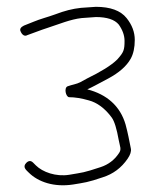

<svg xmlns="http://www.w3.org/2000/svg" viewBox="-20 -523 464 563"><path d="M261.2 -473C293.6 -473 316 -465.7 328.2 -451C339.5 -435.1 345.2 -419.1 345.2 -403C345.2 -376 342.5 -369.6 324.2 -349C306.1 -330.9 274.9 -312.2 235.6 -293C229.5 -289.7 223.1 -286.2 216.6 -282.6C205 -276.2 190.6 -274.6 178.4 -270C166.9 -265.7 172.8 -239.2 182.4 -238C199.4 -238 218.8 -234.9 240.6 -228.6C264.2 -222.4 287.8 -205.6 307.8 -178.1C315.5 -167.4 322.3 -145.4 328.2 -112C331.5 -93.1 337.5 -85.4 328.2 -73C315.4 -53.9 297.8 -40.5 275.2 -33C222.8 -15.7 224.4 -17.7 182.9 -10.5C144.1 -4.2 104.8 -18.4 85.2 -38L77.2 -46C70.5 -52.7 63.7 -52.3 56.7 -45C45.1 -32.9 57.3 -23.9 64.2 -17C91.9 10.7 138.8 26.6 194.4 18C226.9 12.6 237.9 11.8 281.2 -3.1C311.5 -12.6 335.9 -30.8 354.2 -57.5C362.2 -69.2 365.4 -79.2 363.7 -87.5C359.2 -110.2 354.8 -133.8 348.2 -158C332.5 -211.8 293.5 -246.2 236 -261C245.8 -265.1 265.5 -275.7 297.3 -292.7C329.2 -309.8 351.1 -329.1 363.2 -350.7C371.2 -365.1 375.2 -383.5 375.2 -406.1C375.2 -428.7 367.2 -450 351.2 -470C333.6 -492 303.6 -503 261.2 -503L217.6 -500C192.4 -497.4 168.4 -491 142.2 -481C130.9 -477 119.7 -473.3 108.7 -470C85.9 -463.1 72 -456.2 50.2 -448C41.1 -443.5 37.7 -438.2 39.9 -432.1C42.5 -424.8 50.1 -414 60.2 -420L90.2 -431C98.9 -434.3 108.4 -437.7 118.7 -441C153.9 -452.4 186.3 -466.3 219.2 -470Z"/></svg>

Font: MewTooHand
Style: Condensed
Weight: 400
Designer: Mew Too, Robert Jablonski
Version: Version 0.77